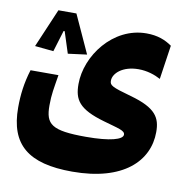

<svg xmlns="http://www.w3.org/2000/svg" viewBox="-72 -505 730 754"><g transform="rotate(10 293.0 -128.5)"><path d="M264.2 178.7C467.3 178.7 562.5 84.5 562.5 -31.7C562.5 -88.4 543 -125 439 -153.8C359.9 -175.8 352.1 -181.2 352.1 -199.7C352.1 -229 388.2 -262.7 451.7 -262.7C486.8 -262.7 517.1 -252 540 -239.7L560.1 -375.5C533.7 -394 502.9 -406.7 458 -406.7C324.2 -406.7 229 -276.9 229 -164.6C229 -102.1 249.5 -67.4 353.5 -37.6C414.1 -20 439.5 -16.1 439.5 0.5C439.5 20 390.1 34.7 293.5 34.7C155.3 34.7 131.3 12.7 131.3 -62C131.3 -106.4 136.7 -129.9 145.5 -185.1H34.2C17.6 -131.8 11.7 -83 11.7 -32.7C11.7 114.7 87.9 178.7 264.2 178.7ZM172.9 -436H101.1L35.2 -281.7L109.4 -274.4L135.3 -359.4H139.6L167 -274.4L242.2 -284.2Z"/></g></svg>

Font: Cascadia Mono NF
Style: Bold
Weight: 700
Monospace: yes
Designer: Aaron Bell
Foundry: Saja Typeworks
Version: Version 2404.023